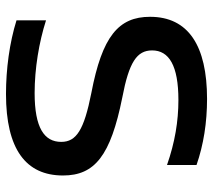

<svg xmlns="http://www.w3.org/2000/svg" viewBox="-56 -664 728 657"><g transform="rotate(90 308.5 -335.0)"><path d="M544 -542V-643C475 -667 399 -679 318 -679C136 -679 37 -615 37 -484C37 -376 104 -320 298 -283C424 -258 465 -232 465 -180C465 -122 417 -89 298 -89C214 -89 124 -104 49 -128V-27C126 -3 216 9 301 9C490 9 580 -59 580 -186C580 -295 512 -349 313 -389C192 -412 152 -439 152 -491C152 -549 204 -581 322 -581C394 -581 467 -569 544 -542Z"/></g></svg>

Font: LT Wave Text Medium
Style: Regular
Weight: 500
Designer: Daniel Lyons
Version: Version 2.5 (Glyphs App)